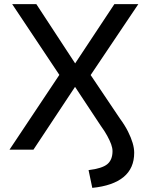

<svg xmlns="http://www.w3.org/2000/svg" viewBox="-20 -725 728 930"><path d="M427 185 409 99Q475 91 500 70Q525 49 525 7Q525 -8 518.5 -26Q512 -44 499.5 -67Q487 -90 468 -116L343 -305H344L142 0H26L280 -381L281 -342L39 -705H156L344 -418L534 -705H650L406 -342V-381L560 -152Q585 -118 600 -88Q615 -58 622.5 -32.5Q630 -7 630 15Q630 90 578.5 132.5Q527 175 427 185Z"/></svg>

Font: Nunito Sans 7pt Medium
Style: Regular
Weight: 500
Designer: Vernon Adams
Foundry: Vernon Adams
Version: Version 3.101;gftools[0.9.27]